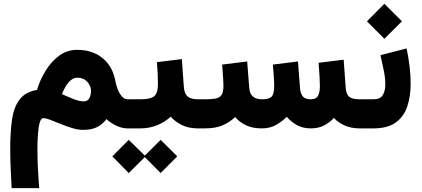

<svg xmlns="http://www.w3.org/2000/svg" viewBox="-20 -668 2195 999"><path d="M581.1 -242.7Q584.5 -224.1 592.8 -202.9Q601.1 -181.6 614 -166.5Q627 -151.4 645 -151.4H658.2V0H644.5Q613.3 0 582.8 -15.1Q552.2 -30.3 534.2 -48.3Q512.2 -20 483.9 -6.1Q455.6 7.8 412.1 7.8Q386.2 7.8 356 -1.5Q325.7 -10.7 296.4 -22.7Q267.1 -34.7 243.2 -43.9Q219.2 -53.2 205.6 -53.2Q193.4 -53.2 186.8 -30.5Q180.2 -7.8 177.5 28.8Q174.8 65.4 174.8 107.4Q174.8 150.9 176.5 193.4Q178.2 235.8 180.7 267.8Q183.1 299.8 184.1 311H40.5Q37.6 256.8 35.4 205.3Q33.2 153.8 33.2 106.4Q33.2 18.1 42.7 -46.6Q52.2 -111.3 82 -150.4Q111.8 -189.5 172.4 -200.2Q188.5 -252.9 217.8 -300.5Q247.1 -348.1 288.1 -378.4Q329.1 -408.7 380.9 -408.7Q461.4 -408.7 514.4 -365Q567.4 -321.3 581.1 -242.7ZM453.6 -194.8Q453.6 -220.7 434.3 -242.2Q415 -263.7 382.8 -263.7Q363.3 -263.7 347.4 -249.8Q331.5 -235.8 320.3 -216.1Q309.1 -196.3 302.7 -178.2Q331.5 -165 362.3 -152.8Q393.1 -140.6 414.6 -140.6Q437 -140.6 445.3 -157.7Q453.6 -174.8 453.6 -194.8Z M637.7 -151.4H711.4Q763.7 -151.4 782.7 -167.7Q801.8 -184.1 801.8 -231.4Q801.8 -260.7 800.3 -289.3Q798.8 -317.9 796.4 -344.7L926.3 -360.4L936.5 -215.8Q939 -181.2 955.8 -166.3Q972.7 -151.4 1010.7 -151.4H1021V0H1009.8Q961.9 0 926.5 -17.3Q891.1 -34.7 868.2 -61Q838.4 -33.2 797.9 -16.6Q757.3 0 711.4 0H637.7ZM649.9 59.6 733.4 141.6 815.9 59.6 902.3 145.5 815.9 232.4 733.4 149.4 649.9 232.4 564.5 145.5Z M1597.2 0Q1554.2 0 1523.7 -17.8Q1493.2 -35.6 1472.2 -60.1Q1447.8 -36.1 1416.5 -18.1Q1385.3 0 1341.8 0Q1293.5 0 1259.5 -16.4Q1225.6 -32.7 1203.6 -59.1Q1175.8 -32.2 1138.7 -16.1Q1101.6 0 1046.4 0H1001.5V-151.4H1047.4Q1082 -151.4 1102.8 -155.5Q1123.5 -159.7 1133.1 -174.6Q1142.6 -189.5 1142.6 -221.7Q1142.6 -229 1141.6 -248.8Q1140.6 -268.6 1138.9 -291.7Q1137.2 -314.9 1135.7 -332L1266.1 -348.1L1276.9 -210.4Q1281.2 -151.4 1342.8 -151.4Q1381.3 -151.4 1394 -166Q1406.7 -180.7 1406.7 -221.7Q1406.7 -228.5 1405.8 -248.3Q1404.8 -268.1 1403.1 -291.5Q1401.4 -314.9 1399.9 -332L1530.3 -348.1L1541 -210.4Q1543 -182.1 1555.2 -166.7Q1567.4 -151.4 1596.2 -151.4Q1625 -151.4 1634.8 -169.9Q1644.5 -188.5 1644.5 -221.7Q1644.5 -239.3 1642.3 -275.4Q1640.1 -311.5 1637.7 -341.3L1768.1 -357.4L1778.8 -210.4Q1781.2 -176.3 1797.9 -163.8Q1814.5 -151.4 1850.6 -151.4H1865.2V0H1851.6Q1807.6 0 1773.2 -15.1Q1738.8 -30.3 1717.3 -54.7Q1697.8 -32.2 1667.7 -16.1Q1637.7 0 1597.2 0Z M1922.9 0H1845.7V-151.4H1923.8Q1958.5 -151.4 1971.7 -173.3Q1984.9 -195.3 1984.9 -229.5Q1984.9 -262.7 1976.6 -302.7Q1968.3 -342.8 1959.5 -380.9L2095.7 -416Q2105.5 -368.7 2111.1 -322.3Q2116.7 -275.9 2116.7 -233.4Q2116.7 -167 2099.1 -114.3Q2081.5 -61.5 2039.3 -30.8Q1997.1 0 1922.9 0ZM1980 -648.4 2071.3 -557.1 1980 -466.3 1889.2 -557.1Z"/></svg>

Font: Vazirmatn FD NL Black
Style: Regular
Weight: 900
Designer: Saber Rastikerdar
Foundry: Saber Rastikerdar
Version: Version 33.003